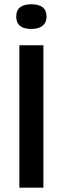

<svg xmlns="http://www.w3.org/2000/svg" viewBox="-20 -870 291 890"><path d="M125 -735.8Q55.2 -735.8 55.2 -793Q55.2 -850.1 125 -850.1Q195.8 -850.1 195.8 -793Q195.8 -765.6 177.5 -750.7Q159.2 -735.8 125 -735.8ZM69.8 0V-660.2H181.2V0Z"/></svg>

Font: Bricolage Grotesque Medium
Style: Regular
Weight: 500
Designer: Mathieu Triay
Foundry: Atelier Triay
Version: Version 1.000;gftools[0.9.30]